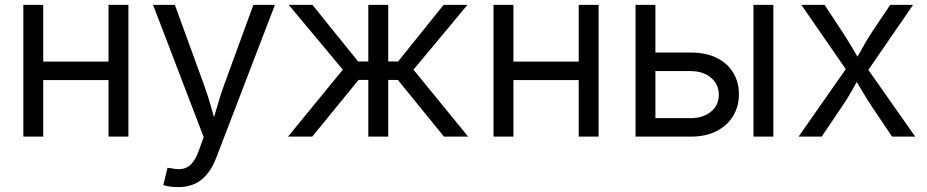

<svg xmlns="http://www.w3.org/2000/svg" viewBox="-20 -560 3800 787"><path d="M443.8 -307.6V-231.9H137.2V-307.6ZM157.2 -540V0H75.7V-540ZM506.3 -540V0H424.8V-540Z M649.4 198.7 666.5 127.9 683.6 129.9Q709 135.7 729.5 131.8Q750 127.9 766.4 109.9Q782.7 91.8 795.4 56.2L814.9 2L607.4 -540H696.8L814.5 -216.8Q832 -169.4 845 -122.8Q857.9 -76.2 871.6 -31.7H843.3Q856.9 -76.2 870.1 -123Q883.3 -169.9 900.4 -216.8L1018.6 -540H1106.9L866.7 85.9Q851.1 127 828.6 154.1Q806.2 181.2 776.9 194.1Q747.6 207 710.9 207Q689.9 207 674.1 204.3Q658.2 201.7 649.4 198.7Z M1160.6 0 1385.3 -274.4 1163.6 -540H1260.7L1447.8 -308.1H1489.7V-540H1571.3V-308.1H1611.8L1798.3 -540H1896L1674.8 -274.4L1898.9 0H1799.8L1610.8 -232.4H1571.3V0H1489.7V-232.4H1449.7L1259.8 0Z M2371.1 -307.6V-231.9H2064.5V-307.6ZM2084.5 -540V0H2002.9V-540ZM2433.6 -540V0H2352.1V-540Z M2653.3 -344.7H2811Q2873.5 -344.7 2917.7 -322.8Q2961.9 -300.8 2985.4 -262.2Q3008.8 -223.6 3008.8 -173.8Q3008.8 -124.5 2985.4 -85.2Q2961.9 -45.9 2917.7 -22.9Q2873.5 0 2811 0H2585V-540H2666.5V-75.7H2810.5Q2861.8 -75.7 2894 -102.1Q2926.3 -128.4 2926.3 -170.9Q2926.3 -214.8 2894 -241.7Q2861.8 -268.6 2810.5 -268.6H2653.3ZM3068.4 0V-540H3149.9V0Z M3253.4 0 3468.8 -308.1 3468.3 -245.6 3264.6 -540H3359.9L3431.6 -431.2Q3456.5 -393.1 3476.1 -359.4Q3495.6 -325.7 3515.6 -293.5H3473.6Q3494.6 -325.7 3512.7 -359.4Q3530.8 -393.1 3555.7 -431.2L3628.9 -540H3722.7L3518.1 -242.7V-303.7L3731.4 0H3636.7L3551.8 -126Q3527.8 -162.6 3509 -195.1Q3490.2 -227.5 3470.2 -258.3H3512.7Q3493.2 -227.5 3475.6 -195.1Q3458 -162.6 3433.1 -126L3348.1 0Z"/></svg>

Font: V-Inter
Style: Regular-375
Weight: 375
Designer: Rasmus Andersson
Foundry: rsms
Version: Version 4.000;git-4146feb